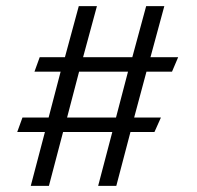

<svg xmlns="http://www.w3.org/2000/svg" viewBox="-20 -662 640 624"><path d="M345 -233 299 -58H358L404 -233H482L503 -280H416L456 -429H539L559 -476H469L514 -642H455L410 -476H250L295 -642H236L191 -476H109L92 -429H177L138 -280H53L36 -233H126L80 -58H139L185 -233ZM198 -280 237 -429H396L357 -280Z"/></svg>

Font: PT Serif Caption
Style: Italic
Weight: 400
Italic angle: -12°
Designer: A.Korolkova, O.Umpeleva, V.Yefimov
Foundry: ParaType Ltd
Version: Version 1.000W OFL